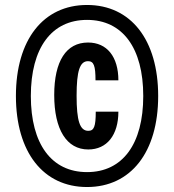

<svg xmlns="http://www.w3.org/2000/svg" viewBox="-20 -736 700 772"><path d="M335 -135C410 -135 456 -193 456 -287H365C365 -227 358 -210 335 -210C301 -210 288 -250 288 -351C288 -451 301 -490 334 -490C357 -490 364 -472 364 -413H456C456 -508 410 -565 334 -565C246 -565 198 -490 198 -354C198 -215 248 -135 335 -135ZM44 -350C44 -124 154 16 330 16C506 16 616 -124 616 -350C616 -576 506 -716 330 -716C154 -716 44 -576 44 -350ZM104 -350C104 -543 187 -656 330 -656C473 -656 556 -543 556 -350C556 -157 473 -44 330 -44C187 -44 104 -157 104 -350Z"/></svg>

Font: Uncut Plan8
Style: Regular
Weight: 400
Designer: Kasper Nordkvist
Foundry: UNCUT.wtf
Version: Version 1.002;Glyphs 3.1.2 (3151)